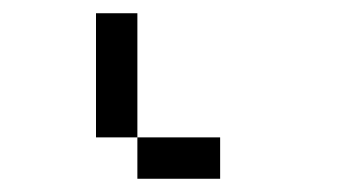

<svg xmlns="http://www.w3.org/2000/svg" viewBox="-20 -145 540 290"><path d="M312.5 125V62.5H187.5V125ZM187.5 62.5V-125H125V62.5Z"/></svg>

Font: BFUnifontExMono
Style: Regular
Weight: 500
Version: Version 15.0.06